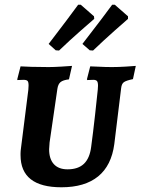

<svg xmlns="http://www.w3.org/2000/svg" viewBox="-20 -784 595 813"><path d="M188 -152Q188 -111 208 -89Q228 -67 266 -67Q311 -67 335.5 -90.5Q360 -114 366 -162Q374 -221 382.5 -297Q391 -373 394 -404Q395 -411 395 -421Q395 -436 390.5 -441Q386 -446 375 -446L350 -445L348 -448L362 -503Q372 -503 399.5 -501.5Q427 -500 454 -500Q481 -500 513 -502Q545 -504 555 -505L543 -449Q514 -443 504.5 -436Q495 -429 493 -411L464 -174Q452 -83 395.5 -37Q339 9 240 9Q67 9 67 -127V-135Q67 -144 69 -158L100 -404Q101 -411 101 -422Q101 -437 96.5 -441.5Q92 -446 79 -446L54 -445L53 -448L67 -503Q79 -502 113 -501Q147 -500 186 -500Q207 -500 240.5 -502Q274 -504 285 -505L272 -448Q247 -445 236.5 -436.5Q226 -428 223 -408L190 -181Q188 -161 188 -152ZM230 -570 216 -571 186 -598Q224 -647 262 -698Q300 -749 311 -764H322L378 -715L379 -704Q366 -693 321 -653.5Q276 -614 230 -570ZM374 -570 360 -571 329 -598Q375 -657 409.5 -703Q444 -749 455 -764H466L522 -715V-704Q509 -693 464.5 -653.5Q420 -614 374 -570Z"/></svg>

Font: Alegreya SC
Style: Bold Italic
Weight: 700
Italic angle: -7°
Designer: Juan Pablo del Peral
Foundry: Huerta Tipografica
Version: Version 2.007; ttfautohint (v1.6)